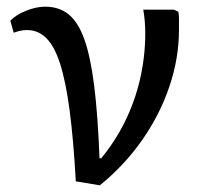

<svg xmlns="http://www.w3.org/2000/svg" viewBox="-20 -537 612 575"><path d="M279 18 207 6Q200 -120 188.5 -206.5Q177 -293 160 -346Q143 -399 118.5 -423Q94 -447 61 -447Q42 -447 21 -439L11 -475Q28 -493 58.5 -505Q89 -517 115 -517Q157 -517 185.5 -494Q214 -471 232.5 -419.5Q251 -368 262 -280.5Q273 -193 278 -63H283Q324 -112 354 -172.5Q384 -233 399.5 -300.5Q415 -368 415 -437Q415 -456 413.5 -474Q412 -492 409 -508H501L514 -502Q516 -493 516 -483Q516 -473 516 -448Q516 -363 487.5 -278.5Q459 -194 406 -118Q353 -42 279 18Z"/></svg>

Font: Literata 18pt
Style: Regular
Weight: 400
Designer: Latin by Veronika Burian and Jose Scaglione. Greek by Irene Vlachou. Cyrillic by Vera Evstafieva.
Foundry: TypeTogether
Version: Version 3.103;gftools[0.9.29]